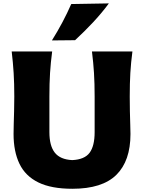

<svg xmlns="http://www.w3.org/2000/svg" viewBox="-20 -1119 865 1154"><path d="M415 15.6Q288.1 15.6 210.2 -22.7Q132.3 -61 96.9 -134.8Q61.5 -208.5 61.5 -314Q61.5 -335.4 62.5 -371.6Q63.5 -407.7 64.7 -451.4Q65.9 -495.1 65.9 -538.6Q65.9 -617.7 62 -680.4Q58.1 -743.2 50.3 -809.6H293.5Q284.7 -743.2 280.8 -680.4Q276.9 -617.7 276.9 -538.6V-324.7Q276.9 -242.2 309.6 -201.2Q342.3 -160.2 414.1 -156.7Q488.3 -160.2 518.6 -200.9Q548.8 -241.7 548.8 -324.7V-538.6Q548.8 -617.7 544.9 -680.4Q541 -743.2 532.7 -809.6H775.9Q767.1 -743.2 763.4 -680.4Q759.8 -617.7 759.8 -538.6Q759.8 -495.1 760.7 -450.7Q761.7 -406.2 762.9 -369.9Q764.2 -333.5 764.2 -313.5Q764.2 -151.9 679.4 -68.1Q594.7 15.6 415 15.6ZM292 -876Q359.9 -984.4 408.2 -1094.7L634.3 -1098.6Q592.3 -1041.5 540.3 -985.8Q488.3 -930.2 431.2 -877.4Z"/></svg>

Font: Pinar-DS3-FD ExtraBold
Style: Regular
Weight: 800
Designer: Amin Abedi
Version: Version 3.000